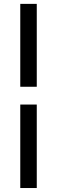

<svg xmlns="http://www.w3.org/2000/svg" viewBox="-20 -730 287 966"><path d="M165 -293.5H82V-710.5H165ZM165 216H82V-204H165Z"/></svg>

Font: Anek Tamil Medium
Style: Regular
Weight: 500
Designer: Aadarsh Rajan (Tamil), Yesha Goshar (Latin)
Foundry: Ek Type
Version: Version 1.003